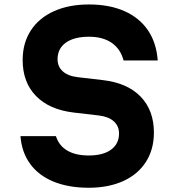

<svg xmlns="http://www.w3.org/2000/svg" viewBox="-20 -839 790 877"><path d="M385.3 -128.8Q450.8 -128.8 487.3 -155.4Q523.7 -182.1 523.7 -229.3Q523.7 -263.5 499.4 -285.1Q475.2 -306.7 429.9 -311.7L316.1 -325Q204.8 -338.3 144.2 -400.8Q83.5 -463.2 83.5 -564.8Q83.5 -642.1 120.5 -699.4Q157.5 -756.7 225.8 -787.6Q294.1 -818.6 386.7 -818.6Q479.5 -818.6 548.2 -788.3Q616.8 -758 655.8 -700.7Q694.7 -643.4 700.4 -562.9H544.4Q530.7 -615.3 490.2 -643.3Q449.8 -671.2 386.7 -671.2Q318.5 -671.2 280.7 -644.1Q242.9 -616.9 242.9 -568.7Q242.9 -534.5 267.1 -512.9Q291.4 -491.3 336.6 -486.3L450.5 -473Q562.1 -460 622.6 -397.4Q683 -334.8 683 -233.2Q683 -156.9 646.7 -99.8Q610.4 -42.7 543 -12Q475.5 18.6 385.3 18.6Q293.4 18.6 225.1 -9.2Q156.8 -37 118 -90Q79.2 -142.9 73.5 -217.1H235.5Q249.2 -173.7 287.3 -151.2Q325.5 -128.8 385.3 -128.8Z"/></svg>

Font: Martian Mono sWd Rg
Style: Regular
Weight: 400
Width: 6
Monospace: yes
Designer: Roman Shamin
Foundry: Evil Martians
Version: Version 1.000